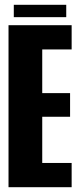

<svg xmlns="http://www.w3.org/2000/svg" viewBox="-20 -780 336 800"><path d="M15.5 0H278.5V-101H156V-293.5H272V-392H156V-574H278.5V-675H15.5ZM37.5 -708.5H256V-760H37.5Z"/></svg>

Font: Anybody ExtraCondensed
Style: Bold
Weight: 700
Width: 2
Version: Version 1.113;gftools[0.9.25]